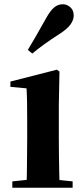

<svg xmlns="http://www.w3.org/2000/svg" viewBox="-20 -884 394 904"><path d="M38 0V-30L144 -41H214L322 -30V0ZM105 0Q106 -26 106.5 -68Q107 -110 107.5 -156Q108 -202 108 -236V-313Q108 -363 107.5 -398Q107 -433 105 -468L29 -475V-500L248 -556L260 -547L257 -390V-236Q257 -202 257.5 -156Q258 -110 259 -68Q260 -26 261 0ZM111 -649Q129 -679 148.5 -712.5Q168 -746 198 -800Q217 -834 235 -849Q253 -864 276 -864Q295 -864 311 -850Q327 -836 327 -811Q327 -790 312 -769Q297 -748 263 -726Q215 -695 185.5 -673.5Q156 -652 132 -632Z"/></svg>

Font: Noto Serif KR ExtraLight ExtraBold
Style: Regular
Weight: 800
Version: Version 2.003-H1;hotconv 1.1.1;makeotfexe 2.6.0